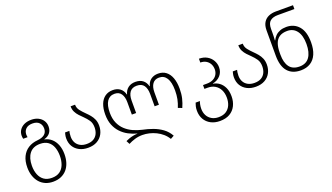

<svg xmlns="http://www.w3.org/2000/svg" viewBox="-83 -1411 4001 2312"><g transform="rotate(-20 1918.0 -255.0)"><path d="M289 250Q234 250 190 230.5Q146 211 115.5 175.5Q85 140 68.5 91Q52 42 52 -17Q52 -98 80 -155.5Q108 -213 159 -245.5Q210 -278 280 -284Q339 -289 371.5 -315.5Q404 -342 404 -391Q404 -437 375 -466Q346 -495 291 -495Q236 -495 206 -467Q176 -439 176 -392Q176 -385 177.5 -376.5Q179 -368 180 -360H124Q122 -370 120.5 -380.5Q119 -391 119 -400Q119 -442 141 -474Q163 -506 201.5 -524Q240 -542 291 -542Q343 -542 381.5 -522.5Q420 -503 441 -470Q462 -437 462 -395Q462 -347 436.5 -314Q411 -281 362 -268V-265Q413 -254 450 -221Q487 -188 507.5 -136Q528 -84 528 -17Q528 42 512.5 91Q497 140 466.5 175.5Q436 211 391.5 230.5Q347 250 289 250ZM290 201Q352 201 391.5 173Q431 145 450 95.5Q469 46 469 -17Q469 -78 451 -127Q433 -176 394 -204.5Q355 -233 292 -233Q202 -233 156.5 -174.5Q111 -116 111 -17Q111 46 130.5 95.5Q150 145 189.5 173Q229 201 290 201Z M824 10Q761 10 713 -14.5Q665 -39 638.5 -82.5Q612 -126 612 -186Q612 -210 616.5 -229.5Q621 -249 624 -259H679Q676 -249 673 -230Q670 -211 670 -186Q670 -142 688.5 -109Q707 -76 741.5 -57.5Q776 -39 824 -39Q876 -39 910 -58.5Q944 -78 961.5 -113.5Q979 -149 979 -196Q979 -251 954.5 -286.5Q930 -322 898 -353Q873 -377 849.5 -402Q826 -427 810 -458.5Q794 -490 794 -532H851Q851 -489 877.5 -455.5Q904 -422 937 -390Q962 -366 985 -338.5Q1008 -311 1023 -276.5Q1038 -242 1038 -196Q1038 -138 1013 -91Q988 -44 940 -17Q892 10 824 10Z M1795 250Q1771 210 1736.5 180Q1702 150 1660.5 129.5Q1619 109 1574.5 98.5Q1530 88 1487 88Q1436 88 1389.5 102Q1343 116 1306 136L1283 92Q1303 82 1329 73Q1355 64 1383 58.5Q1411 53 1437 53V51Q1381 36 1330 9Q1279 -18 1239 -60Q1199 -102 1175.5 -160Q1152 -218 1152 -296Q1152 -373 1173.5 -428Q1195 -483 1236.5 -512.5Q1278 -542 1336 -542Q1393 -542 1430 -513.5Q1467 -485 1479 -434H1482Q1495 -485 1532.5 -513.5Q1570 -542 1626 -542Q1685 -542 1721 -513.5Q1757 -485 1770 -434H1774Q1786 -485 1824 -513.5Q1862 -542 1917 -542Q1976 -542 2017 -511Q2058 -480 2079.5 -422Q2101 -364 2101 -282Q2101 -216 2088 -161Q2075 -106 2051 -53L2001 -72Q2022 -123 2032 -172.5Q2042 -222 2042 -282Q2042 -387 2008.5 -440Q1975 -493 1912 -493Q1857 -493 1828.5 -454Q1800 -415 1800 -345V-186H1745V-345Q1745 -412 1717 -452.5Q1689 -493 1626 -493Q1566 -493 1537 -454Q1508 -415 1508 -345V-186H1453V-345Q1453 -412 1425.5 -452.5Q1398 -493 1341 -493Q1278 -493 1244.5 -443Q1211 -393 1211 -296Q1211 -222 1235 -166.5Q1259 -111 1301 -72Q1343 -33 1396.5 -8.5Q1450 16 1510 29Q1575 42 1638 65Q1701 88 1753.5 126Q1806 164 1840 225Z M2426 250Q2360 250 2310 223.5Q2260 197 2232.5 149.5Q2205 102 2205 39Q2205 7 2211 -17Q2217 -41 2224 -59H2279Q2272 -42 2267 -17Q2262 8 2262 35Q2262 83 2281.5 120Q2301 157 2338 179Q2375 201 2426 201Q2486 201 2524 175.5Q2562 150 2580 108Q2598 66 2598 15Q2598 -45 2576 -88Q2554 -131 2515 -154.5Q2476 -178 2422 -178H2380V-227H2430Q2478 -227 2511 -244.5Q2544 -262 2561 -291.5Q2578 -321 2578 -357Q2578 -395 2562 -425.5Q2546 -456 2515.5 -474.5Q2485 -493 2442 -493V-542Q2502 -542 2545 -517Q2588 -492 2611.5 -451Q2635 -410 2635 -363Q2635 -302 2598 -259.5Q2561 -217 2498 -204V-201Q2540 -195 2576 -169Q2612 -143 2634.5 -96.5Q2657 -50 2657 17Q2657 84 2630.5 137Q2604 190 2553 220Q2502 250 2426 250Z M2973 10Q2910 10 2862 -14.5Q2814 -39 2787.5 -82.5Q2761 -126 2761 -186Q2761 -210 2765.5 -229.5Q2770 -249 2773 -259H2828Q2825 -249 2822 -230Q2819 -211 2819 -186Q2819 -142 2837.5 -109Q2856 -76 2890.5 -57.5Q2925 -39 2973 -39Q3025 -39 3059 -58.5Q3093 -78 3110.5 -113.5Q3128 -149 3128 -196Q3128 -251 3103.5 -286.5Q3079 -322 3047 -353Q3022 -377 2998.5 -402Q2975 -427 2959 -458.5Q2943 -490 2943 -532H3000Q3000 -489 3026.5 -455.5Q3053 -422 3086 -390Q3111 -366 3134 -338.5Q3157 -311 3172 -276.5Q3187 -242 3187 -196Q3187 -138 3162 -91Q3137 -44 3089 -17Q3041 10 2973 10Z M3550 10Q3441 10 3382.5 -57.5Q3324 -125 3324 -260V-584Q3324 -646 3348 -685Q3372 -724 3413.5 -742Q3455 -760 3508 -760H3727V-711H3514Q3452 -711 3416.5 -682.5Q3381 -654 3381 -583V-536Q3381 -516 3380 -485.5Q3379 -455 3377 -436H3381Q3396 -467 3420 -491Q3444 -515 3479 -528.5Q3514 -542 3560 -542Q3659 -542 3719 -472.5Q3779 -403 3779 -267Q3779 -178 3752 -116Q3725 -54 3673.5 -22Q3622 10 3550 10ZM3550 -39Q3635 -39 3677.5 -98.5Q3720 -158 3720 -266Q3720 -375 3676 -434Q3632 -493 3554 -493Q3493 -493 3454.5 -468Q3416 -443 3398.5 -394.5Q3381 -346 3381 -275V-251Q3381 -150 3422 -94.5Q3463 -39 3550 -39Z"/></g></svg>

Font: Noto Sans Georgian Light
Style: Regular
Weight: 300
Version: Version 2.002